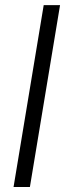

<svg xmlns="http://www.w3.org/2000/svg" viewBox="-20 -748 264 768"><path d="M220.2 -727.5 99.6 0H34.2L154.8 -727.5Z"/></svg>

Font: Inter 18pt Light
Style: Italic
Weight: 300
Italic angle: -9.3988°
Designer: Rasmus Andersson
Foundry: rsms
Version: Version 4.001;git-66647c0bb